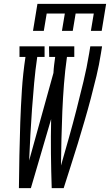

<svg xmlns="http://www.w3.org/2000/svg" viewBox="-20 -975 570 995"><path d="M151 -815 174 -955H530L507 -815H451L466 -905H372L357 -815H301L316 -905H222L207 -815ZM78 0Q79 -84 80.5 -169Q82 -254 85 -339Q88 -424 93.5 -509Q99 -594 112 -680H81V-735H211V-680H173Q163 -612 157 -545Q151 -478 146 -411Q141 -344 137.5 -277Q134 -210 131 -143L257 -597Q258 -618 260.5 -638.5Q263 -659 266 -680H235L234 -735H365V-680H327Q317 -609 311.5 -538.5Q306 -468 303 -397.5Q300 -327 298.5 -257Q297 -187 296 -117Q317 -190 337.5 -262.5Q358 -335 376.5 -407.5Q395 -480 412.5 -552.5Q430 -625 442 -698L448 -735H509L503 -698Q494 -640 480 -581.5Q466 -523 450.5 -464.5Q435 -406 418 -348Q401 -290 383.5 -232Q366 -174 347 -116Q328 -58 310 0H248Q245 -89 244 -178.5Q243 -268 245 -358L140 0Z"/></svg>

Font: Iosevka Curly Slab Light
Style: Italic
Weight: 300
Italic angle: -9°
Monospace: yes
Designer: Belleve Invis
Foundry: Belleve Invis
Version: Version 22.1.2; ttfautohint (v1.8.4)